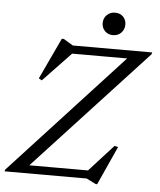

<svg xmlns="http://www.w3.org/2000/svg" viewBox="-73 -913 821 987"><g transform="rotate(5 337.5 -419.0)"><path d="M688.5 -675 686 -665.5 100.5 -32 96 -42H412.5L537.5 -179.5L556 -175L465.5 24.5H458L409.5 0H-14.5L-11.5 -9.5L572 -643L581.5 -633H279L135.5 -482.5L119.5 -491.5L219.5 -704.5H229.5L279 -675ZM479 -746Q453.5 -746 437.5 -762.8Q421.5 -779.5 421.5 -803Q421.5 -828 438.2 -845Q455 -862 481 -862Q507 -862 522.8 -845.8Q538.5 -829.5 538.5 -805.5Q538.5 -780.5 522 -763.2Q505.5 -746 479 -746Z"/></g></svg>

Font: Newsreader 24pt
Style: Italic
Weight: 400
Italic angle: -17°
Designer: Hugues Gentile
Foundry: Production Type
Version: Version 1.003